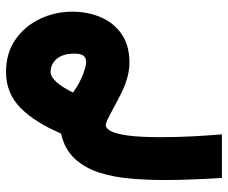

<svg xmlns="http://www.w3.org/2000/svg" viewBox="-80 -361 761 641"><g transform="rotate(-90 300.5 -40.5)"><path d="M26.9 319.8Q23.9 272.5 22 222.7Q20 172.9 20 128.4Q20 71.8 24.7 15.9Q29.3 -40 44.4 -88.4Q59.6 -136.7 90.8 -170.9Q122.1 -205.1 175.3 -217.3Q212.4 -304.7 261.2 -352.8Q310.1 -400.9 380.9 -400.9Q443.4 -400.9 488.3 -369.9Q533.2 -338.9 557.6 -288.3Q582 -237.8 582 -179.2Q582 -127.4 563.2 -84Q544.4 -40.5 506.6 -14.6Q468.8 11.2 411.6 11.2Q369.6 11.2 319.3 -11.7Q303.7 -18.6 279.3 -32Q254.9 -45.4 232.9 -56.6Q210.9 -67.9 203.1 -67.9Q192.9 -67.9 183.8 -52Q174.8 -36.1 168.9 3.4Q163.1 43 163.1 114.7Q163.1 172.4 165.8 221.9Q168.5 271.5 172.4 319.8ZM312 -177.2Q340.3 -156.7 369.9 -145Q399.4 -133.3 415 -133.3Q427.7 -133.3 434.8 -142.1Q441.9 -150.9 441.9 -173.3Q441.9 -210.9 424.6 -231.4Q407.2 -252 380.9 -252Q364.3 -252 346.9 -232.4Q329.6 -212.9 312 -177.2Z"/></g></svg>

Font: Vazir Black FD
Style: Black-FD
Weight: 900
Designer: Saber Rastikerdar
Foundry: Saber Rastikerdar
Version: Version 30.0.0